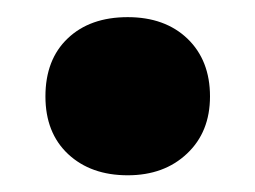

<svg xmlns="http://www.w3.org/2000/svg" viewBox="-20 -392 298 224"><path d="M129 -187.5Q86 -187.5 59.5 -212.2Q33 -237 33 -279.5Q33 -322.5 59 -347.2Q85 -372 129 -372Q172.5 -372 198.8 -346.8Q225 -321.5 225 -279.5Q225 -238 198.2 -212.8Q171.5 -187.5 129 -187.5Z"/></svg>

Font: Encode Sans Semi Condensed
Style: Bold
Weight: 700
Width: 4
Designer: Multiple Designers
Foundry: Impallari Type
Version: Version 3.000; ttfautohint (v1.8.3) -l 8 -r 50 -G 200 -x 14 